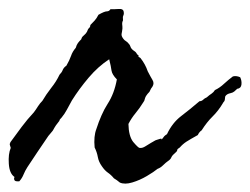

<svg xmlns="http://www.w3.org/2000/svg" viewBox="-85 -395 571 438"><path d="M284.2 -77.1Q288.1 -82.5 290 -84.5Q292.5 -86.9 295.9 -88.9Q308.1 -114.7 327.9 -129.9Q347.7 -145 370.1 -164.1Q375 -164.1 378.4 -167.5Q381.8 -170.9 386.7 -172.9Q392.6 -178.2 397.9 -181.6Q402.3 -184.6 405.3 -189.5Q416.5 -194.8 426.3 -204.1Q436.5 -213.4 446.3 -220.7Q454.1 -222.7 462.9 -218.8Q466.8 -210.9 465.8 -202.1Q464.8 -193.4 456.1 -192.4Q453.1 -189.5 449.7 -186.5Q446.3 -183.6 441.4 -182.6Q431.6 -180.7 428.7 -174.8Q428.2 -165.5 426.3 -163.6Q424.3 -161.6 423.8 -160.2Q413.1 -142.1 399.9 -129.2Q386.7 -116.2 375 -97.7Q369.6 -94.2 366.2 -86.9Q348.6 -77.1 340.3 -71.8Q332 -66.4 325.2 -58.6Q319.3 -55.2 319.3 -52.7Q319.3 -50.8 317.4 -48.8Q307.6 -40.5 306.2 -36.6Q304.7 -32.7 301.8 -30.3Q296.9 -26.9 293.2 -23.7Q289.6 -20.5 287.1 -18.1Q281.2 -12.2 274.4 -9.8Q266.1 -2.9 250 6.6Q233.9 16.1 216.8 21.2Q199.7 26.4 188.5 21.5L181.6 16.1Q179.7 14.6 174.8 11.7Q168.5 3.9 160.6 -1.5Q153.8 -6.3 147.5 -15.6Q140.1 -25.9 138.2 -36.6Q136.2 -47.9 130.9 -58.6Q128.4 -84 134.8 -100.6Q140.1 -117.2 146.5 -131.6Q152.8 -146 160.6 -158.2Q175.8 -181.6 181.6 -213.9Q170.9 -224.6 169.4 -233.9Q168.9 -238.8 167.5 -245.1Q166 -251.5 164.1 -259.8Q138.7 -243.2 117.2 -217.8Q95.7 -192.4 79.1 -166L67.4 -144.5Q62.5 -135.3 55.7 -127Q50.8 -122.1 50.8 -120.6Q50.8 -119.1 48.8 -117.2Q44.9 -112.3 42.5 -108.9Q40 -105.5 39.1 -103.5Q38.1 -101.6 37.1 -99.9Q36.1 -98.1 35.2 -96.7Q32.2 -92.8 30.3 -90.8Q28.3 -88.9 25.4 -85Q11.7 -65.4 0.5 -48.3L-22.5 -13.7Q-27.8 -5.4 -31.2 2.9Q-34.7 11.7 -41 18.6Q-50.8 19.5 -52.2 15.6Q-53.7 11.7 -51.8 8.8Q-63.5 1 -64.9 -21.5Q-66.4 -43.9 -60.5 -57.6Q-63.5 -66.4 -62.5 -67.4Q-61.5 -68.4 -61.5 -70.3Q-48.8 -87.9 -35.6 -105.5Q-22.5 -123 -7.8 -138.7Q-5.4 -142.1 -2.9 -145.5Q-0.5 -148.9 1.5 -152.3Q6.3 -159.7 11.7 -165Q20 -179.2 31.7 -194.3Q43.5 -209 50.8 -224.6Q56.2 -230 58.1 -235.4Q60.5 -241.2 66.4 -245.1Q69.8 -251 72.5 -256.6Q75.2 -262.2 77.1 -267.6Q80.1 -276.9 87.9 -286.1Q89.8 -293 92.8 -296.9Q95.7 -300.8 100.6 -305.7Q101.1 -310.1 106 -314Q110.8 -317.9 113.3 -322.3Q115.7 -329.1 118.2 -331.1Q121.1 -333.5 121.1 -337.9Q126 -342.8 130.9 -348.1Q135.7 -353.5 139.6 -361.3Q153.3 -369.1 158.7 -369.1Q164.1 -369.1 167 -374Q170.9 -374 175.5 -374Q180.2 -374 185.5 -374.5Q196.8 -375.5 197.3 -367.2Q197.8 -365.2 197.3 -362.3Q196.8 -360.8 196.3 -359.4Q195.8 -357.9 195.3 -356.4Q195.8 -347.7 195.3 -347.2Q194.3 -346.2 194.3 -345.7Q193.4 -341.8 193.8 -338.9Q194.3 -336.4 194.3 -330.1Q193.8 -326.2 193.4 -323.2Q192.9 -320.3 192.4 -317.9Q191.4 -313 196.3 -306.6Q198.7 -303.2 202.1 -301.3Q205.6 -299.3 209 -294.9Q211.4 -292.5 212.4 -289.1Q213.4 -285.6 215.8 -283.2Q217.8 -280.8 221.7 -278.3Q225.6 -275.9 227.5 -271.5Q232.9 -267.6 231 -266.6Q229.5 -265.6 235.4 -262.7Q246.6 -248.5 252 -232.4Q258.3 -220.2 262.7 -212.9Q267.6 -205.1 262.7 -197.3Q259.8 -194.3 255.9 -185.5Q251.5 -181.2 248 -175.8Q246.1 -172.4 245.1 -168.5Q244.6 -165 242.2 -162.1Q233.4 -147.9 224.1 -136.7Q214.8 -125.5 208 -112.3Q208.5 -84.5 218.8 -71.3Q230.5 -57.6 233.4 -57.6Q239.7 -56.6 247.1 -61.5L259.8 -69.3Q261.7 -70.3 263.4 -71.3Q265.1 -72.3 266.6 -73.2Q269.5 -75.2 273.4 -76.2Q283.7 -79.6 283.2 -78.6Q282.7 -77.1 284.2 -77.1Z"/></svg>

Font: Taprom
Style: Regular
Weight: 400
Designer: Danh Hong
Version: Version 8.002; ttfautohint (v1.8.3)